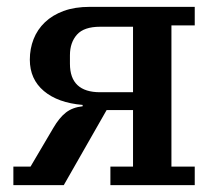

<svg xmlns="http://www.w3.org/2000/svg" viewBox="-20 -540 632 560"><path d="M19 -54H69L135 -166Q153 -197 172.5 -212Q192 -227 221 -230V-234Q149 -240 108 -274.5Q67 -309 67 -366Q67 -398 78 -426Q89 -454 111 -475Q133 -496 165.5 -508Q198 -520 242 -520H548V-466H480V-54H548V0H302V-54H368V-219H291L166 0H19ZM368 -271V-462H272Q225 -462 204.5 -439Q184 -416 184 -379V-354Q184 -271 272 -271Z"/></svg>

Font: IBM Plex Serif Medium
Style: Regular
Weight: 500
Designer: Mike Abbink, Paul van der Laan, Pieter van Rosmalen
Foundry: Bold Monday
Version: Version 2.5